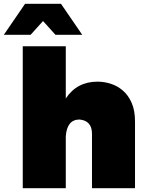

<svg xmlns="http://www.w3.org/2000/svg" viewBox="-59 -984 766 1004"><path d="M371 -802H231L166 -874L101 -802H-39L72 -964H260ZM647 0H422V-284Q422 -353 357 -359Q291 -359 285 -271V0H60V-742H285V-469Q343 -557 451 -557Q485.5 -557 520.2 -546Q555 -535 583.5 -510.5Q612 -486 629.5 -446.2Q647 -406.5 647 -349Z"/></svg>

Font: Argentum Novus Black
Style: Regular
Weight: 900
Designer: Julieta Ulanovsky (font) & Cristiano Sobral (main changes)
Foundry: Julieta Ulanovsky (font) & Cristiano Sobral (main changes)
Version: Version 3.00;November 27, 2020;FontCreator 13.0.0.2655 64-bi